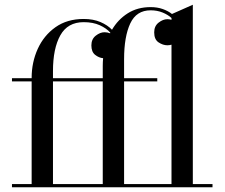

<svg xmlns="http://www.w3.org/2000/svg" viewBox="-20 -790 951 810"><path d="M30.5 -13.5H113.5V-446.5H30.5V-460H113.5V-461.5Q113.5 -527 139.2 -583.8Q165 -640.5 214 -675.2Q263 -710 333 -710Q373.5 -710 403.8 -697Q434 -684 452.5 -664.5Q477.5 -707.5 518.8 -733.8Q560 -760 615.5 -760Q643.5 -760 666.2 -752Q689 -744 705.5 -731L793.5 -770V-13.5H876.5V0H30.5ZM643.5 -446.5H503.5V-13.5H703.5V-601.5Q695.5 -599 686 -599Q667.5 -599 649 -611.2Q630.5 -623.5 630.5 -653.5Q630.5 -680 649 -694.5Q667.5 -709 686 -709Q695 -709 703.5 -706.5V-714Q688.5 -728 665.8 -737.2Q643 -746.5 615.5 -746.5Q555.5 -746.5 529.5 -691Q503.5 -635.5 503.5 -540V-460H643.5ZM203.5 -490V-460H413.5V-511.5Q413.5 -528 415 -544.5Q397.5 -546 381.5 -558.5Q365.5 -571 365.5 -598.5Q365.5 -625 384 -639.5Q402.5 -654 421 -654Q433 -654 444.5 -649.5Q445 -651 445.5 -652Q429.5 -670.5 401 -683.5Q372.5 -696.5 333 -696.5Q265.5 -696.5 234.5 -641Q203.5 -585.5 203.5 -490ZM203.5 -13.5H413.5V-446.5H203.5Z"/></svg>

Font: Bodoni* 16
Style: Regular
Weight: 400
Version: Version 2.2